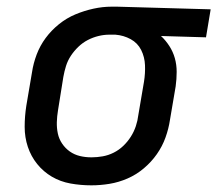

<svg xmlns="http://www.w3.org/2000/svg" viewBox="-20 -548 652 576"><path d="M254 8Q222 8 191.5 2.5Q161 -3 135.5 -18Q110 -33 91.5 -56Q73 -79 63.5 -107.5Q54 -136 54 -167.5Q54 -199 59 -231L76 -331Q80 -358 90 -384.5Q100 -411 117 -434Q134 -457 157 -475.5Q180 -494 206.5 -505Q233 -516 260.5 -522Q288 -528 315 -528H331L612 -520L598 -436L463 -440Q477 -427 488 -410Q499 -393 504.5 -373.5Q510 -354 510 -332.5Q510 -311 507 -289L490 -189Q486 -162 476.5 -135.5Q467 -109 450.5 -85.5Q434 -62 411.5 -43Q389 -24 362.5 -12.5Q336 -1 308.5 3.5Q281 8 254 8ZM255 -76Q271 -76 288 -79Q305 -82 321 -90Q337 -98 350 -110.5Q363 -123 372.5 -138Q382 -153 387.5 -169.5Q393 -186 395 -203L412 -303Q416 -328 415 -352.5Q414 -377 403.5 -398Q393 -419 372 -430.5Q351 -442 326 -444H308Q292 -444 275.5 -440Q259 -436 243.5 -428Q228 -420 215 -407.5Q202 -395 192.5 -380.5Q183 -366 178 -350Q173 -334 170 -317L154 -217Q151 -199 150.5 -181.5Q150 -164 153.5 -147.5Q157 -131 166.5 -117Q176 -103 189.5 -93.5Q203 -84 219.5 -80Q236 -76 254 -76Z"/></svg>

Font: Iosevka Custom Medium
Style: Italic
Weight: 500
Italic angle: -9°
Designer: Belleve Invis
Foundry: Belleve Invis
Version: Version 27.0.1